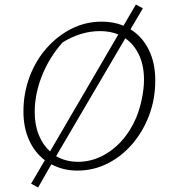

<svg xmlns="http://www.w3.org/2000/svg" viewBox="-20 -749 760 852"><path d="M323 8Q260 8 208 -20L149 83L118 66L179 -38Q134 -72 109 -127.5Q84 -183 84 -254Q84 -335 111 -407.5Q138 -480 186.5 -535Q235 -590 297.5 -621.5Q360 -653 432 -653Q484 -653 528 -635L583 -729L614 -712L559 -619Q611 -587 640 -528.5Q669 -470 669 -393Q669 -310 642 -238Q615 -166 567.5 -110.5Q520 -55 457.5 -23.5Q395 8 323 8ZM134 -252Q134 -195 152 -150.5Q170 -106 202 -77L505 -596Q469 -611 424 -611Q339 -611 258 -561Q199 -495 166.5 -413.5Q134 -332 134 -252ZM327 -31Q380 -31 429.5 -55Q479 -79 519 -123Q559 -167 584 -226Q600 -264 609.5 -310.5Q619 -357 619 -395Q619 -458 597 -505Q575 -552 536 -579L229 -56Q272 -31 327 -31Z"/></svg>

Font: Piazzolla ExtraLight
Style: Italic
Weight: 200
Italic angle: -11.3°
Designer: Juan Pablo del Peral
Foundry: Huerta Tipografica
Version: Version 1.330